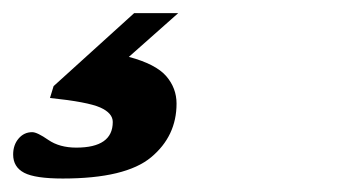

<svg xmlns="http://www.w3.org/2000/svg" viewBox="-34 -39 554 292"><path d="M61.5 232.5Q19.5 232.5 2.8 223.8Q-14 215 -14 196Q-14 181.5 -5.8 171.8Q2.5 162 15 162Q22.5 162 39.5 173.8Q56.5 185.5 82 185.5Q137.5 185.5 137.5 146.5Q137.5 133 118.5 124.5Q99.5 116 42 110L47.5 92L170 -19H237L162 47.5Q203 58.5 218.8 76.8Q234.5 95 234.5 118.5Q234.5 168 195.8 200.2Q157 232.5 61.5 232.5Z"/></svg>

Font: Newsreader Caption
Style: Bold Italic
Weight: 700
Italic angle: -17°
Designer: Hugues Gentile
Foundry: Production Type
Version: Version 1.001